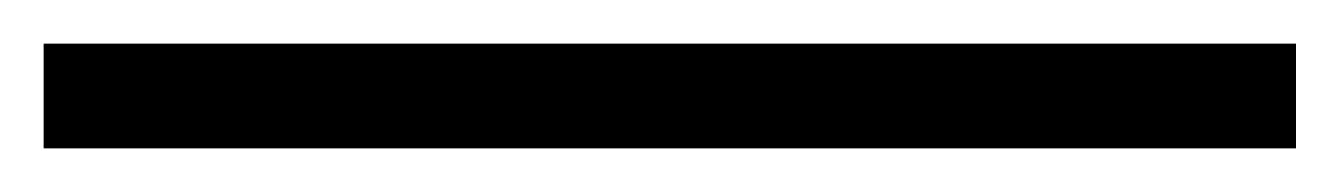

<svg xmlns="http://www.w3.org/2000/svg" viewBox="-25 2 614 88"><path d="M-5 70V22H569V70Z"/></svg>

Font: Noto Serif TC ExtraLight
Style: Regular
Weight: 400
Version: Version 2.002-H1;hotconv 1.1.0;makeotfexe 2.6.0